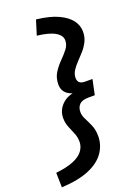

<svg xmlns="http://www.w3.org/2000/svg" viewBox="-262 -862 774 1074"><g transform="rotate(-20 125.0 -325.0)"><path d="M-88 141 -90 54Q-26 47 14.5 30.5Q55 14 73.5 -11Q92 -36 92 -65Q92 -92 82 -116Q72 -140 61.5 -165.5Q51 -191 51 -220Q51 -269 89 -303.5Q127 -338 202 -338L197 -322Q146 -327 118 -347.5Q90 -368 90 -406Q90 -445 108 -474Q126 -503 150 -527Q174 -551 192.5 -574.5Q211 -598 211 -625Q211 -655 176 -675.5Q141 -696 70 -704L97 -791Q177 -782 226 -759Q275 -736 298 -705Q321 -674 321 -637Q321 -605 308 -579Q295 -553 276 -531.5Q257 -510 238 -490.5Q219 -471 206 -450.5Q193 -430 193 -407Q193 -389 203.5 -379.5Q214 -370 238 -370H280L261 -280H224Q186 -280 169.5 -263.5Q153 -247 153 -219Q153 -198 165 -175Q177 -152 189 -124Q201 -96 201 -59Q201 -6 170.5 38Q140 82 76.5 109Q13 136 -88 141Z"/></g></svg>

Font: Radio Canada Big Medium
Style: Italic
Weight: 500
Italic angle: -12°
Designer: Étienne Aubert Bonn
Foundry: Coppers and Brasses
Version: Version 1.001